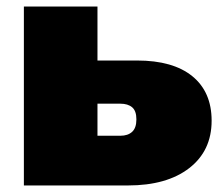

<svg xmlns="http://www.w3.org/2000/svg" viewBox="-20 -567 679 587"><path d="M371 0H53V-547H278V-382H399Q509 -382 568 -334Q627 -286 627 -198Q627 -106 558.5 -53Q490 0 371 0ZM348 -152Q371 -152 384 -164Q397 -176 397 -202Q397 -228 384 -239Q371 -250 348 -250H278V-152Z"/></svg>

Font: Montserrat Black
Style: Regular
Weight: 900
Designer: Julieta Ulanovsky
Foundry: Julieta Ulanovsky
Version: Version 9.000; ttfautohint (v1.8.4.7-5d5b)